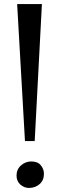

<svg xmlns="http://www.w3.org/2000/svg" viewBox="-20 -916 297 946"><path d="M186.5 -896 151 -221H103L64.5 -896ZM61.5 -51Q61.5 -81.5 83.5 -101Q105.5 -120.5 134 -120.5Q165.5 -120.5 181 -101.8Q196.5 -83 196.5 -59.5Q196.5 -27.5 175 -8.8Q153.5 10 123 10Q99 10 80.2 -6.8Q61.5 -23.5 61.5 -51Z"/></svg>

Font: Merriweather 72pt Medium
Style: Regular
Weight: 500
Version: Version 2.100